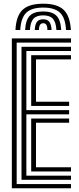

<svg xmlns="http://www.w3.org/2000/svg" viewBox="-20 -1005 421 1025"><path d="M210.5 -985.2Q285.5 -985.2 319.8 -952.6Q354 -920 358.5 -844.8H332.5Q329.2 -909 300.8 -936.8Q272.2 -964.5 210.5 -964.5Q148.2 -964.5 119.9 -936.8Q91.5 -909 88.2 -844.8H62.5Q66.2 -920 100.6 -952.6Q135 -985.2 210.5 -985.2ZM210.5 -943.8Q259.2 -943.8 281.6 -920.8Q304 -897.8 306.8 -844.8H281.2Q278.8 -886.5 262.4 -904.8Q246 -923 210.5 -923Q174.8 -923 158.4 -904.8Q142 -886.5 139.8 -844.8H114.2Q116.8 -897.8 139.1 -920.8Q161.5 -943.8 210.5 -943.8ZM210.5 -902Q232.8 -902 243.1 -888.8Q253.5 -875.5 255.5 -844.8H233Q233.2 -864.2 227.1 -872.8Q221 -881.2 210.8 -881.2Q200.2 -881.2 194.1 -872.8Q188 -864.2 188 -844.8H165.5Q167 -875.5 177.5 -888.8Q188 -902 210.5 -902ZM43.2 0V-800H359V-777.5H69V-22.5H359V0ZM146.5 -89.8V-372.2H349V-349.8H172.2V-112.2H359V-89.8ZM94.8 -45V-755H359V-732.8H120.8V-417H349V-394.8H120.8V-67.2H359V-45ZM146.5 -439.5V-710.2H359V-687.8H172.2V-462H349V-439.5Z"/></svg>

Font: Big Shoulders Inline Display Thin ExtraBold
Style: Regular
Weight: 800
Version: Version 2.002